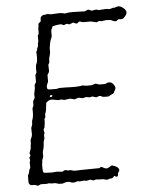

<svg xmlns="http://www.w3.org/2000/svg" viewBox="-54 -814 694 862"><g transform="rotate(-5 293.0 -382.5)"><path d="M66.9 -204.1Q75.2 -220.7 75.2 -230.5Q75.2 -240.2 74.7 -248Q74.2 -256.8 75.2 -259.8Q76.2 -262.7 78.1 -267.1Q80.1 -271 80.1 -272.9L81.1 -289.1Q87.9 -306.2 87.9 -324.2V-346.2Q88.9 -348.1 91.3 -352.5Q93.8 -356.9 93.3 -365.7Q92.8 -375 93.8 -377.4Q94.7 -379.9 97.2 -383.8Q100.1 -387.7 101.1 -389.6Q102.1 -391.6 101.6 -398.9Q101.1 -405.8 101.1 -408.2L106 -432.1Q106.9 -434.1 106.4 -439.9Q106 -445.3 106.4 -448.2Q106.9 -451.2 110.4 -455.6Q113.8 -460 113.8 -462.9V-493.2L119.1 -502.9Q120.1 -503.9 119.6 -510.7Q119.1 -517.6 119.1 -521Q119.1 -536.6 123.5 -544.4Q127.9 -552.2 127.9 -578.1L127 -596.2Q127 -598.1 128.9 -600.1Q131.8 -603 131.8 -606.9V-609.9L137.2 -622.1V-631.8Q137.2 -636.7 140.1 -640.1V-668.9L145 -676.8V-702.1L147 -709.5V-715.3Q147 -723.1 151.9 -725.6Q156.7 -728 158.2 -731Q159.2 -733.9 159.2 -741.2Q159.2 -759.8 185.1 -759.8Q186.5 -763.2 208 -758.8L246.6 -760.7Q261.2 -759.8 269 -756.8L288.1 -759.8Q300.3 -760.7 324.2 -759.8Q348.1 -758.8 359.9 -758.8L374.5 -765.1Q379.4 -765.1 390.1 -758.8L410.2 -762.2Q416.5 -762.2 420.9 -758.8Q425.8 -758.8 457 -761.2L471.2 -758.8L486.8 -763.2Q488.3 -764.2 490.2 -763.7Q492.2 -763.2 493.7 -763.2Q495.1 -763.2 505.9 -767.1Q516.6 -770.5 530.3 -760.7Q555.2 -742.7 540 -723.6Q532.2 -712.9 525.4 -710.4Q518.6 -708 512.2 -710Q506.3 -711.9 498 -703.1Q495.1 -702.1 486.8 -703.1L471.2 -710Q470.2 -710.9 449.2 -710.9L431.2 -708L419.9 -710L408.2 -705.1L387.2 -710Q382.3 -711.9 364.7 -710.9Q347.2 -710 341.8 -712.4Q335.9 -714.8 333.5 -715.3Q331.1 -715.8 328.6 -713.9Q326.2 -711.9 324.2 -710Q322.3 -708 318.4 -707.5Q314.5 -707 310.1 -710Q305.2 -712.9 303.2 -712.9L287.1 -707Q284.2 -706.1 280.3 -708Q276.4 -710 272.9 -710L260.7 -705.1L249 -710Q245.1 -710.9 228.5 -708.5Q211.9 -706.1 208 -702.1L207 -695.8Q202.1 -690.9 202.1 -684.1V-659.2Q200.7 -654.8 196.8 -646Q192.9 -637.2 191.4 -626Q189.9 -614.7 189 -611.8Q188 -608.9 188.5 -600.6Q189 -591.8 188.5 -587.9Q188 -584 185.5 -574.7Q183.1 -565.4 182.1 -562.5Q181.2 -559.6 181.6 -553.2Q182.6 -543 175.8 -534.2Q175.8 -530.3 176.3 -518.1Q176.8 -505.9 175.8 -502.4Q174.8 -499 171.9 -495.1Q168.9 -491.2 168 -487.8V-460Q168 -458 163.1 -447.3Q158.2 -436.5 162.1 -426.8Q164.1 -422.9 176.8 -422.9H202.1L216.8 -425.8H243.2Q300.3 -422.9 320.8 -428.2L334 -425.8Q338.9 -424.8 361.8 -425.8L379.9 -431.2L396 -425.8H422.9Q446.8 -439.9 460.9 -419.4Q471.7 -404.8 462.9 -393.6Q460.4 -390.6 457 -381.8Q454.1 -378.9 441.9 -374L436 -370.1Q430.2 -367.2 407.2 -369.1L397 -374Q389.2 -375 384.3 -372.1Q378.9 -369.1 376 -370.1L359.9 -375L347.2 -372.1L333 -375L315.9 -371.1L297.9 -375L279.8 -369.1L259.8 -374L246.1 -372.1Q233.9 -369.1 227.1 -372.1Q219.7 -375 213.4 -373Q206.5 -370.6 192.4 -374.5Q168.9 -380.9 158.2 -370.1Q152.3 -367.2 151.4 -363.3Q150.4 -359.4 148.9 -343.8Q147.9 -326.7 142.1 -314.9V-300.8Q142.1 -298.8 137.2 -293.9V-277.8L134.8 -262.2Q134.8 -256.3 133.8 -254.9L128.9 -245.1L131.8 -232.9Q131.8 -225.1 128.9 -222.2Q128.9 -219.7 129.4 -213.9Q129.9 -208 129.4 -205.6Q128.9 -203.1 127 -198.7Q125 -194.3 124.5 -188.5Q124 -182.6 123.5 -175.8Q123 -168.9 120.6 -159.7Q118.2 -150.4 117.2 -147.5Q116.2 -144 117.2 -126L111.8 -110.8Q110.8 -108.9 110.8 -105V-100.1L108.9 -92.8V-74.2Q108.9 -58.6 111.3 -54.7Q113.8 -50.8 151.9 -50.8Q171.9 -53.7 181.6 -51.8Q191.4 -49.8 199.2 -50.8Q206.1 -57.6 213.9 -55.7Q221.2 -53.2 226.6 -53.7Q231.9 -54.2 234.9 -54.2Q244.1 -49.8 254.9 -49.8L283.2 -50.8L363.8 -51.8Q368.2 -56.2 371.6 -56.2Q375 -56.2 377.9 -54.2Q380.9 -52.2 389.2 -48.8Q397.5 -45.4 407.2 -51.8Q417 -58.1 420.9 -59.1Q451.2 -50.8 452.1 -35.2Q452.1 -31.7 444.8 -22V-16.6Q444.8 -11.2 441.4 -7.8Q438 -4.4 426.8 -11.2Q425.8 -10.7 423.3 -6.8Q419.4 -1.5 412.6 -1H407.2L395 2.9Q391.1 3.9 385.3 1.5Q376.5 -2 359.9 -1L348.1 -2Q344.7 -2.9 339.8 -1Q335 1 332.5 1L317.9 -3.9L300.8 0L292 -2L270 0L262.2 -2Q247.6 2.9 241.2 2.9Q234.9 2.9 225.1 -2Q220.2 -2.9 208 -2L193.8 2.9Q177.2 3.9 169.4 0.5Q161.6 -2.9 151.4 -2Q141.6 -1 132.3 -3.9L122.1 -2Q119.1 -2 106.9 -2.4Q94.7 -2.9 93.3 -2Q85.9 2.9 82 2.9L67.9 -2H55.7Q46.4 -2 42 -11.2Q41 -11.7 41 -29.3Q41 -46.9 41.5 -47.9Q42 -48.8 43.9 -51.8Q45.9 -54.7 45.9 -55.2L49.8 -71.8Q49.8 -72.8 52.7 -76.7Q55.7 -80.6 54.7 -90.8Q54.2 -101.6 54.2 -104L57.1 -115.2L54.2 -126Q62 -133.8 59.6 -139.2Q57.1 -144 57.1 -146.5L64 -166Q64.9 -167 64.9 -172.9V-180.2L66.9 -187ZM173.8 -397Q168 -394 170.4 -390.6Q172.9 -387.2 178.2 -389.6Q183.6 -392.1 180.2 -397Z"/></g></svg>

Font: AntiqueNobleLightItalic
Style: LightItalic
Weight: 400
Version: Version 001.000